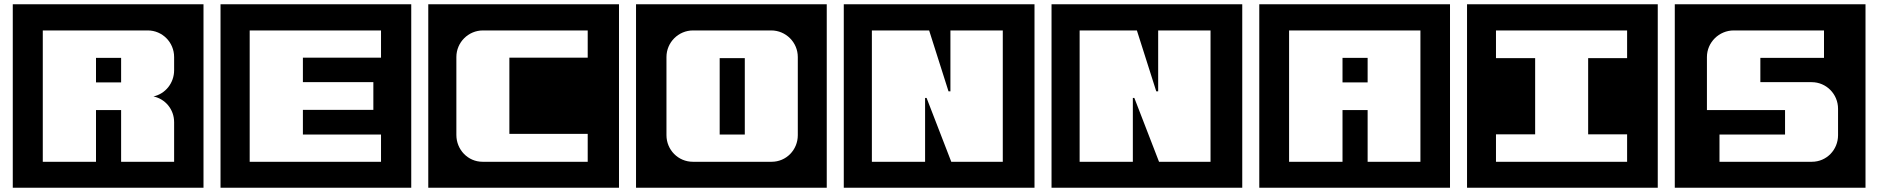

<svg xmlns="http://www.w3.org/2000/svg" viewBox="-20 -760 8824 902"><path d="M936 122V-740H40V122ZM798 0H549V-243H431V0H181V-617H674C743 -617 798 -561 798 -492V-430C798 -370 757 -319 701 -307C757 -295 798 -246 798 -186ZM549 -373V-488H431V-373Z M1912 122V-740H1016V122ZM1770 0H1153V-617H1770V-489H1403V-374H1734V-244H1403V-128H1770Z M2888 122V-740H1992V122ZM2741 0H2247C2178 0 2124 -57 2124 -126V-492C2124 -561 2180 -617 2249 -617H2741V-489H2373V-131H2741Z M3864 122V-740H2968V122ZM3728 -125C3728 -56 3674 0 3605 0H3235C3166 0 3111 -56 3111 -125V-492C3111 -561 3167 -617 3236 -617H3603C3672 -617 3728 -561 3728 -492ZM3479 -128V-487H3361V-128Z M4840 122V-740H3944V122ZM4691 0H4449L4333 -300H4326V0H4076V-617H4345L4436 -331H4445V-617H4691Z M5816 122V-740H4920V122ZM5667 0H5425L5309 -300H5302V0H5052V-617H5321L5412 -331H5421V-617H5667Z M6792 122V-740H5896V122ZM6653 0H6405V-243H6287V0H6036V-617H6653ZM6405 -373V-488H6287V-373Z M7768 122V-740H6872V122ZM7624 0H7008V-129H7192V-487H7008V-617H7624V-487H7441V-129H7624Z M8744 122V-740H7848V122ZM8615 -125C8615 -56 8561 0 8492 0H8058V-128H8366V-243H7999V-492C7999 -561 8056 -617 8125 -617H8549V-488H8250V-374H8491C8560 -374 8615 -318 8615 -249Z"/></svg>

Font: Takraf VEB
Style: Regular
Weight: 400
Designer: Jan Sonntag
Foundry: Jan Sonntag | S FONTS | www.sonntag.nl
Version: Version 2.001